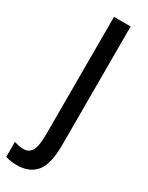

<svg xmlns="http://www.w3.org/2000/svg" viewBox="-286 -818 761 989"><g transform="rotate(30 94.5 -324.0)"><path d="M18 132Q0 132 -17.5 129.5Q-35 127 -50 122V33Q-38 37 -24 40Q-10 43 6 43Q38 43 54 16.5Q70 -10 70 -83V-780H169V-75Q169 40 130 86Q91 132 18 132Z"/></g></svg>

Font: Noto Sans Malayalam UI ExtraCondensed Medium
Style: Regular
Weight: 500
Width: 2
Designer: Jelle Bosma - Monotype Design Team
Foundry: Monotype Imaging Inc.
Version: Version 2.104; ttfautohint (v1.8.4.7-5d5b)